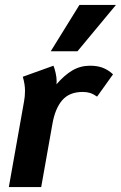

<svg xmlns="http://www.w3.org/2000/svg" viewBox="-20 -763 493 783"><path d="M78 -349Q82 -370 82 -393Q82 -419 73 -450L198 -495Q203 -483 207 -465Q211 -447 211 -432Q211 -423 210 -419Q243 -457 275.5 -476Q308 -495 347 -495Q376 -495 398 -487Q420 -479 441 -460L376 -369Q360 -380 347 -384Q334 -388 317 -388Q263 -388 234 -354.5Q205 -321 194 -259L148 0H16ZM304 -743H453L296 -554H187Z"/></svg>

Font: Niramit
Style: Bold Italic
Weight: 700
Italic angle: -10°
Designer: Katatrad Aksorn Co.,Ltd.
Foundry: Cadson Demak Co.,Ltd.
Version: Version 1.001; ttfautohint (v1.6)